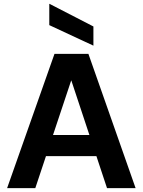

<svg xmlns="http://www.w3.org/2000/svg" viewBox="-20 -981 744 1001"><path d="M17 0 264 -700H441L687 0H538L352 -561H351L164 0ZM129 -167 166 -277H526L562 -167ZM467 -743 237 -850V-961H238L467 -843Z"/></svg>

Font: DM Sans 28pt ExtraBold
Style: Regular
Weight: 800
Version: Version 4.004;gftools[0.9.30]